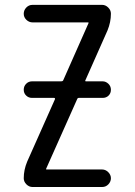

<svg xmlns="http://www.w3.org/2000/svg" viewBox="-20 -750 540 770"><path d="M88.9 -101.6 200.2 -351.6Q202.1 -356.4 197.3 -357.4H108.4Q94.7 -357.4 85 -366.7Q75.2 -376 75.2 -390.1Q75.2 -404.3 85 -414.1Q94.7 -423.8 108.4 -423.8H225.6Q231.4 -423.8 233.4 -427.7L335 -657.2V-659.2Q335 -660.2 334 -660.2H110.4Q96.7 -660.2 85.9 -670.4Q75.2 -680.7 75.2 -694.8Q75.2 -709 85.4 -719.7Q95.7 -730.5 110.4 -730.5H389.6Q403.3 -730.5 414.1 -719.7Q424.8 -709 424.8 -695.3Q424.8 -661.1 411.1 -627.9L322.3 -427.7Q320.3 -423.8 325.2 -423.8H391.6Q404.3 -423.8 414.6 -414.1Q424.8 -404.3 424.8 -390.1Q424.8 -376 415.5 -366.7Q406.2 -357.4 391.6 -357.4H295.9Q291 -357.4 289.1 -351.6L165 -73.2V-71.3Q165 -70.3 166 -70.3H389.6Q403.3 -70.3 414.1 -59.6Q424.8 -48.8 424.8 -35.2Q424.8 -21.5 414.6 -10.7Q404.3 0 389.6 0H110.4Q96.7 0 85.9 -10.7Q75.2 -21.5 75.2 -35.2Q75.2 -68.4 88.9 -101.6Z"/></svg>

Font: Rounded-L Mgen+ 2m regular
Style: Regular
Weight: 400
Designer: [Source Han Sans]
Ryoko NISHIZUKA  (kana & ideographs); Paul D. Hunt (Latin, Greek & Cyrillic); Wenlong ZHANG  (bopomofo
Version: Version 1.059.20150602